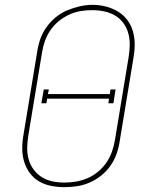

<svg xmlns="http://www.w3.org/2000/svg" viewBox="-20 -766 640 794"><path d="M246 8Q218 8 190.5 2.5Q163 -3 140.5 -16.5Q118 -30 102.5 -51.5Q87 -73 79.5 -98.5Q72 -124 72 -152Q72 -180 77 -208L134 -553Q138 -580 147 -605.5Q156 -631 172.5 -654Q189 -677 211 -695Q233 -713 258.5 -723.5Q284 -734 310.5 -740Q337 -746 363 -746Q391 -746 418 -739Q445 -732 467.5 -718.5Q490 -705 506 -684Q522 -663 529.5 -637Q537 -611 537 -583Q537 -555 532 -527L475 -182Q471 -155 462 -129.5Q453 -104 437 -81Q421 -58 398.5 -40Q376 -22 350.5 -11Q325 0 298.5 4Q272 8 246 8Q246 8 246 8Q246 8 246 8ZM246 -11Q270 -11 294 -15Q318 -19 341.5 -29Q365 -39 385 -55.5Q405 -72 419.5 -93Q434 -114 442.5 -137.5Q451 -161 455 -185L512 -530Q516 -555 516.5 -580Q517 -605 510.5 -628.5Q504 -652 490 -671Q476 -690 455.5 -702Q435 -714 410.5 -719Q386 -724 361 -724Q336 -724 312.5 -720Q289 -716 266 -705.5Q243 -695 223 -678.5Q203 -662 188.5 -641Q174 -620 166 -597Q158 -574 154 -550L97 -205Q93 -180 92.5 -155Q92 -130 98.5 -107Q105 -84 119 -65Q133 -46 153 -33.5Q173 -21 197 -16Q221 -11 246 -11ZM151 -339 161 -396H182L178 -377H434L437 -396H458L449 -339H428L431 -358H175L172 -339Z"/></svg>

Font: Iosevka Curly Slab ThExObl
Style: Regular
Weight: 100
Width: 7
Italic angle: -9°
Monospace: yes
Designer: Belleve Invis
Foundry: Belleve Invis
Version: Version 11.1.0; ttfautohint (v1.8.3)